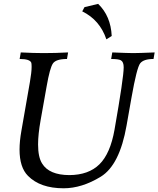

<svg xmlns="http://www.w3.org/2000/svg" viewBox="-20 -967 827 1002"><path d="M312 15.6Q189.9 15.6 126 -49.3Q82 -93.3 82 -186.5Q82 -230.5 91.8 -285.2L136.2 -539.6Q145 -590.8 145 -618.2Q145 -630.9 143.6 -638.7Q137.2 -659.2 82.5 -659.2L88.4 -693.4Q156.7 -689.9 208.5 -689.9Q269.5 -689.9 335.4 -693.4L329.6 -659.2Q272 -659.2 256.1 -635.7Q240.2 -612.3 223.6 -517.6L191.9 -339.4Q178.7 -265.6 178.7 -213.4Q178.7 -147 199.7 -113.8Q236.3 -53.7 341.8 -53.2Q442.4 -53.7 499 -109.6Q555.7 -165.5 577.6 -290Q625.5 -562.5 625.5 -615.7Q625.5 -644 610.8 -652.3Q598.6 -659.2 560.1 -659.2L565.9 -693.4Q649.9 -689.9 675.8 -689.9Q702.1 -689.9 787.1 -693.4L781.2 -659.2Q729 -659.2 711.4 -636.2Q693.8 -613.3 666.5 -459L640.6 -312.5Q604.5 -105.5 505.9 -44.9Q407.2 15.6 312 15.6ZM535.2 -761.7Q501 -862.8 409.2 -907.7L420.9 -929.7L492.2 -946.8Q558.1 -883.3 563 -779.3Z"/></svg>

Font: Kelvinch
Style: Italic
Weight: 400
Italic angle: -10°
Designer: Paul James Miller
Foundry: High-Logic / Made with FontCreator
Version: Version 3.40;July 22, 2017;FontCreator 11.0.0.2388 64-bit